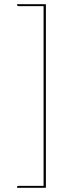

<svg xmlns="http://www.w3.org/2000/svg" viewBox="-20 -771 335 912"><path d="M61 121V118Q61 115 62.5 113.5Q64 112 68 112H187V-742H68Q64 -742 62.5 -744Q61 -746 61 -748V-751H198V121Z"/></svg>

Font: Aleo Thin
Style: Regular
Weight: 250
Designer: Alessio Laiso
Foundry: Alessio Laiso
Version: Version 2.001;gftools[0.9.29]